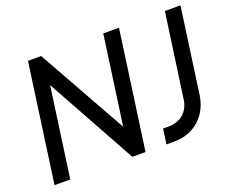

<svg xmlns="http://www.w3.org/2000/svg" viewBox="-119 -941 1363 1136"><g transform="rotate(-20 562.5 -372.5)"><path d="M45 0 149 -745H232L545 -186L623 -745H722L618 0H535L223 -565L144 0ZM750 0 763 -95H797Q853 -95 890.5 -126.5Q928 -158 936 -212L1011 -745H1109L1034 -206Q1025 -145 993.5 -98.5Q962 -52 912 -26Q862 0 797 0Z"/></g></svg>

Font: Plus Jakarta Sans Medium
Style: Italic
Weight: 500
Italic angle: -8°
Designer: Gumpita Rahayu
Foundry: Tokotype
Version: Version 2.071; ttfautohint (v1.8.4.7-5d5b);gftools[0.9.29]